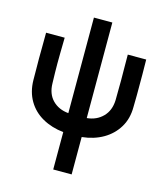

<svg xmlns="http://www.w3.org/2000/svg" viewBox="-122 -705 876 1017"><g transform="rotate(15 316.5 -196.5)"><path d="M42 -470H144Q143 -420 142.5 -387Q142 -354 142 -329Q142 -304 142.5 -279Q143 -254 144 -220Q145 -162 178.5 -128Q212 -94 266 -89V-613H367V-89Q420 -94 454 -128.5Q488 -163 490 -220Q490 -254 490.5 -279Q491 -304 491 -329Q491 -354 490.5 -387Q490 -420 490 -470H591Q592 -420 592 -387Q592 -354 592 -328.5Q592 -303 592 -276Q592 -249 591 -210Q591 -146 562 -98Q533 -50 483 -21Q433 8 367 15V220H266V15Q201 8 150.5 -20.5Q100 -49 71.5 -97.5Q43 -146 42 -210Q42 -249 41.5 -276Q41 -303 41 -328.5Q41 -354 41.5 -387Q42 -420 42 -470Z"/></g></svg>

Font: Kreadon Light
Style: Bold
Weight: 600
Designer: Reiya WATANABE
Foundry: StudioGnu
Version: Version 1.003; ttfautohint (v1.8.4.7-5d5b);gftools[0.9.32]